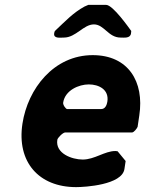

<svg xmlns="http://www.w3.org/2000/svg" viewBox="-20 -760 595 787"><path d="M72 -253C48 -96 139 7 292 7C328 7 480 -2 490 -67L495 -100L462 -140C462 -140 455 -141 453 -141C409 -141 368 -106 319 -106C275 -106 206 -131 215 -187C216 -195 238 -217 247 -217H521C529 -217 541 -233 544 -240L551 -287C572 -425 506 -534 360 -534C201 -534 94 -397 72 -253ZM239 -340C247 -390 303 -414 344 -414C385 -414 428 -393 420 -343C418 -331 412 -313 395 -313H255C250 -313 237 -330 239 -340ZM202 -623C199 -601 227 -606 242 -606C291 -606 322 -660 365 -660C407 -660 424 -606 474 -606C489 -606 514 -602 517 -623C517 -625 518 -632 518 -633C509 -645 443 -740 415 -740H342C341 -740 330 -735 326 -733C279 -707 251 -676 205 -633C204 -632 202 -625 202 -623Z"/></svg>

Font: Asimov Print
Style: CIt
Weight: 500
Designer: Google
Version: Version 2.000980: 2014